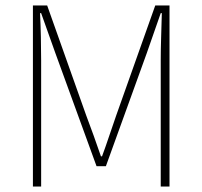

<svg xmlns="http://www.w3.org/2000/svg" viewBox="-20 -680 738 700"><path d="M100 0V-660H152L294 -260Q308 -223 321.5 -185.5Q335 -148 348 -110H352Q366 -148 378.5 -185.5Q391 -223 404 -260L546 -660H598V0H566V-460Q566 -499 567.5 -545.5Q569 -592 570 -632H566L515 -486L366 -74H332L182 -486L130 -632H126Q128 -592 129 -545.5Q130 -499 130 -460V0Z"/></svg>

Font: Assistant ExtraLight
Style: Regular
Weight: 200
Designer: Hebrew By Ben Nathan, Latin by Paul Hunt
Version: Version 3.000